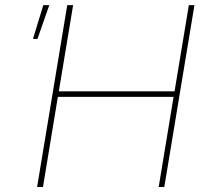

<svg xmlns="http://www.w3.org/2000/svg" viewBox="-20 -748 832 768"><path d="M128.4 0 249 -727.5H272.5L215.3 -382.8H678.2L735.4 -727.5H757.8L637.2 0H614.7L674.3 -360.4H211.4L151.9 0ZM111.8 -592.3 153.3 -727.5H177.2L129.9 -592.3Z"/></svg>

Font: Inter 16pt Thin
Style: Italic
Weight: 250
Italic angle: -9.3988°
Version: Version 4.001;git-66647c0bb